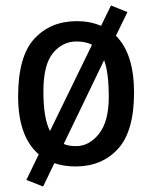

<svg xmlns="http://www.w3.org/2000/svg" viewBox="-20 -593 553 699"><path d="M121 -31Q46 -96 46 -242Q46 -388 105 -452Q164 -516 260 -516Q308 -516 348 -499L384 -573L444 -549L402 -463Q468 -397 468 -256Q468 -115 409.5 -51Q351 13 255 13Q213 13 178 1L137 86L76 62ZM258 -442Q208 -442 173 -400Q138 -358 138 -260Q138 -162 162 -116L315 -430Q292 -442 258 -442ZM257 -61Q305 -61 340.5 -106Q376 -151 376 -240Q376 -329 359 -374L212 -69Q229 -61 257 -61Z"/></svg>

Font: Rambla
Style: Regular
Weight: 400
Designer: Martin Sommaruga
Foundry: Martin Sommaruga
Version: Version 1.001